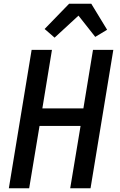

<svg xmlns="http://www.w3.org/2000/svg" viewBox="-20 -1000 640 1020"><path d="M27 0 148 -735H256L205 -424H423L474 -735H582L461 0H353L408 -331H190L135 0ZM270 -800 217 -846 347 -980H465L549 -842L486 -804L397 -917Z"/></svg>

Font: Iosevka Semibold Extended
Style: Italic
Weight: 600
Width: 7
Italic angle: -9°
Monospace: yes
Designer: Belleve Invis
Foundry: Belleve Invis
Version: Version 32.5.0; ttfautohint (v1.8.4)